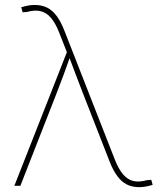

<svg xmlns="http://www.w3.org/2000/svg" viewBox="-20 -753 653 778"><path d="M38.1 0 251 -541.5 219.7 -621.1Q204.6 -659.7 186.3 -680.9Q168 -702.1 144.3 -707.8Q120.6 -713.4 89.4 -704.6L71.8 -703.1L65.9 -723.6Q81.1 -728 94 -730.5Q106.9 -732.9 120.6 -732.9Q148.9 -732.9 170.7 -722.2Q192.4 -711.4 209.5 -688.5Q226.6 -665.5 240.7 -629.4L445.3 -106.4Q460.4 -67.9 478.8 -46.4Q497.1 -24.9 520.5 -19.5Q543.9 -14.2 575.2 -22.9L592.8 -24.4L598.6 -3.9Q583.5 0.5 570.6 2.9Q557.6 5.4 543.9 5.4Q515.6 5.4 494.1 -5.4Q472.7 -16.1 455.6 -39.1Q438.5 -62 424.3 -98.1L317.4 -371.6Q302.2 -410.2 287.8 -448.7Q273.4 -487.3 258.8 -525.9H265.1Q251.5 -487.3 237.3 -448.7Q223.1 -410.2 208 -371.6L62.5 0Z"/></svg>

Font: Inter 20pt Thin
Style: Regular
Weight: 250
Version: Version 4.001;git-66647c0bb